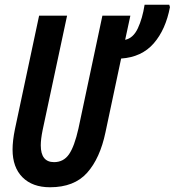

<svg xmlns="http://www.w3.org/2000/svg" viewBox="-20 -780 737 810"><path d="M425 -222 491 -533Q578 -539 628.5 -597Q679 -655 697 -750L694 -760H590Q581 -702 561.5 -660.5Q542 -619 508 -612L530 -714H412L311 -238Q294 -162 271 -129Q248 -96 208 -96Q152 -96 152 -167Q152 -193 160 -232L263 -714H145L43 -235Q33 -186 33 -149Q33 -74 75 -32Q117 10 191 10Q293 10 347.5 -51Q402 -112 425 -222Z"/></svg>

Font: Noto Sans Display Condensed
Style: Bold Italic
Weight: 700
Width: 3
Designer: Monotype Design team
Foundry: Monotype Imaging Inc.
Version: 1.000